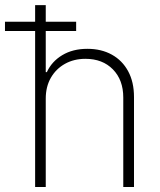

<svg xmlns="http://www.w3.org/2000/svg" viewBox="-58 -748 639 768"><path d="M125 -353.5V0H82.5V-727.5H125V-459.5H129.4Q148.9 -502 190.9 -527.3Q232.9 -552.7 291.5 -552.7Q347.2 -552.7 389.2 -529.5Q431.2 -506.3 454.6 -463.1Q478 -419.9 478 -359.9V0H435.1V-357.9Q435.1 -428.2 393.6 -470.5Q352.1 -512.7 283.7 -512.7Q237.8 -512.7 201.9 -492.7Q166 -472.7 145.5 -437Q125 -401.4 125 -353.5ZM-38.1 -624V-661.1H246.6V-624Z"/></svg>

Font: Inter Tight ExtraLight
Style: Regular
Weight: 250
Designer: Rasmus Andersson
Foundry: rsms
Version: Version 3.004